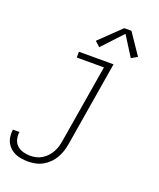

<svg xmlns="http://www.w3.org/2000/svg" viewBox="-204 -866 978 1183"><g transform="rotate(20 284.5 -274.5)"><path d="M126 213Q104 213 82.5 210Q61 207 41.5 198.5Q22 190 7 176.5Q-8 163 -17.5 144.5Q-27 126 -29.5 104Q-32 82 -29 61Q-29 60 -29 60Q-29 60 -29 60H14Q14 60 14 60Q14 60 14 60Q14 60 14 60Q14 60 14 60Q10 84 16 107.5Q22 131 38.5 146.5Q55 162 78 168.5Q101 175 126 175Q145 175 164.5 170.5Q184 166 202 155Q220 144 234 128.5Q248 113 258 95Q268 77 273.5 58Q279 39 282 19L367 -492H189V-530H416L324 26Q320 50 312.5 73.5Q305 97 292.5 119Q280 141 261.5 159.5Q243 178 220.5 190.5Q198 203 174 208Q150 213 126 213ZM297 -599 264 -629 402 -762H449L542 -625L503 -602L421 -732Z"/></g></svg>

Font: Iosevka Slab XLtEx
Style: Italic
Weight: 200
Width: 7
Italic angle: -9°
Monospace: yes
Designer: Belleve Invis
Foundry: Belleve Invis
Version: Version 11.1.0; ttfautohint (v1.8.3)